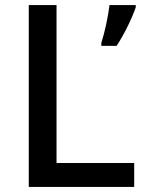

<svg xmlns="http://www.w3.org/2000/svg" viewBox="-20 -734 574 754"><path d="M93 0H507V-94H202V-714H93ZM513 -705V-714H410C405 -671 391 -605 378 -566V-554H438C469 -601 500 -666 513 -705Z"/></svg>

Font: Noto Sans Canadian Aboriginal Medium
Style: Regular
Weight: 500
Designer: Monotype Design Team, Typotheque's Kevin King
Foundry: Monotype Imaging Inc.
Version: Version 2.004